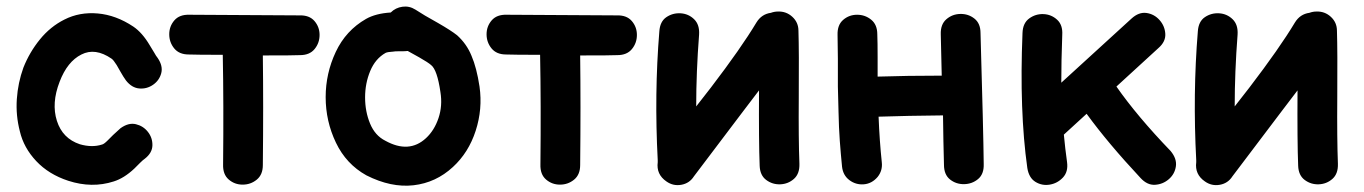

<svg xmlns="http://www.w3.org/2000/svg" viewBox="-20 -575 4254 599"><path d="M335 -9Q367 -19 399 -49L417 -67Q426 -76 432 -80Q455 -98 455.5 -121.5Q456 -145 441.5 -163.5Q427 -182 404 -187.5Q381 -193 356 -175Q347 -167 333 -154L316 -137Q304 -125 298 -124Q267 -114 229 -125Q175 -143 157.5 -198Q140 -253 166 -320Q190 -383 234 -405Q277 -427 328 -392Q334 -388 344 -372L356 -351Q365 -335 373 -324Q391 -301 414.5 -299Q438 -297 457.5 -310.5Q477 -324 483 -346.5Q489 -369 472 -394Q467 -400 461 -411L447 -434Q424 -473 396 -492Q342 -528 285 -533Q228 -538 181 -514Q137 -492 104.5 -452Q72 -412 53 -364Q36 -317 32.5 -266Q29 -215 42 -165Q54 -114 93 -72.5Q132 -31 193 -11Q267 13 335 -9Z M800 -60Q802 -248 800 -402Q899 -402 916 -403Q946 -403 961.5 -422Q977 -441 977 -466Q977 -491 961 -509.5Q945 -528 914 -527Q859 -527 571 -529Q540 -530 524 -511.5Q508 -493 508 -468Q508 -443 523.5 -424Q539 -405 569 -405Q595 -404 675 -404Q678 -251 676 -62Q675 -31 693.5 -15Q712 1 737 1Q762 1 781 -14.5Q800 -30 800 -60Z M1123 -28Q1200 11 1270 3Q1340 -5 1393 -54Q1442 -99 1464 -167Q1486 -235 1476 -305Q1467 -364 1451 -401Q1436 -438 1406 -465Q1387 -480 1347 -503Q1300 -529 1276 -545Q1257 -557 1235.5 -554Q1214 -551 1199 -536Q1152 -533 1122 -516Q1059 -480 1027.5 -413Q996 -346 996 -272Q996 -197 1028 -130Q1060 -63 1123 -28ZM1182 -136Q1150 -152 1134.5 -189.5Q1119 -227 1119 -271Q1119 -315 1135 -353.5Q1151 -392 1183 -410Q1189 -413 1207 -414Q1212 -415 1222 -415H1233Q1244 -415 1252 -416L1288 -396Q1316 -380 1325 -372Q1344 -357 1354 -288Q1361 -245 1348 -206.5Q1335 -168 1309 -144Q1256 -95 1182 -136Z M1790 -60Q1792 -248 1790 -402Q1889 -402 1906 -403Q1936 -403 1951.5 -422Q1967 -441 1967 -466Q1967 -491 1951 -509.5Q1935 -528 1904 -527Q1849 -527 1561 -529Q1530 -530 1514 -511.5Q1498 -493 1498 -468Q1498 -443 1513.5 -424Q1529 -405 1559 -405Q1585 -404 1665 -404Q1668 -251 1666 -62Q1665 -31 1683.5 -15Q1702 1 1727 1Q1752 1 1771 -14.5Q1790 -30 1790 -60Z M2059 -9Q2080 6 2105.5 1.5Q2131 -3 2145 -25Q2156 -40 2297 -226L2348 -293Q2347 -133 2350 -58Q2351 -28 2370.5 -13.5Q2390 1 2414.5 0Q2439 -1 2457 -17Q2475 -33 2474 -64Q2471 -141 2472 -272Q2473 -415 2471 -479Q2471 -505 2452 -522.5Q2433 -540 2407 -539Q2396 -539 2385 -535Q2356 -531 2340 -505Q2292 -425 2198 -302L2152 -243Q2152 -350 2161 -467Q2163 -498 2145.5 -515Q2128 -532 2103.5 -533.5Q2079 -535 2059 -521.5Q2039 -508 2037 -477Q2021 -283 2032 -75V-69Q2027 -31 2059 -9Z M2718 -23Q2734 -43 2731 -69Q2724 -135 2721 -211Q2812 -214 2922 -215Q2923 -131 2925 -61Q2925 -30 2944 -15Q2963 0 2988 -0.5Q3013 -1 3031.5 -16.5Q3050 -32 3049 -63Q3048 -163 3039 -472Q3039 -502 3020 -517Q3001 -532 2976 -531.5Q2951 -531 2932.5 -515Q2914 -499 2915 -468L2918 -339Q2810 -339 2718 -336V-396Q2718 -443 2717 -468Q2717 -498 2698 -513.5Q2679 -529 2654 -529Q2629 -529 2610.5 -513Q2592 -497 2593 -466Q2593 -450 2594 -391Q2594 -332 2594 -305L2596 -227Q2597 -176 2600 -135.5Q2603 -95 2607 -55Q2610 -28 2630 -13Q2650 2 2675 0Q2700 -2 2718 -23Z M3538 -20Q3559 3 3583.5 1.5Q3608 0 3626.5 -16Q3645 -32 3648.5 -56Q3652 -80 3632 -104Q3528 -212 3463 -305L3594 -425Q3617 -445 3615.5 -469.5Q3614 -494 3597.5 -512.5Q3581 -531 3557 -534.5Q3533 -538 3510 -517L3291 -317Q3291 -385 3294 -466Q3296 -497 3278 -513.5Q3260 -530 3235.5 -531Q3211 -532 3191 -517.5Q3171 -503 3170 -472Q3160 -229 3185 -51Q3190 -20 3210.5 -7.5Q3231 5 3255 1Q3279 -3 3296 -21Q3313 -39 3309 -69Q3303 -112 3299 -155L3370 -220Q3437 -128 3538 -20Z M3739 -9Q3760 6 3785.5 1.5Q3811 -3 3825 -25Q3836 -40 3977 -226L4028 -293Q4027 -133 4030 -58Q4031 -28 4050.5 -13.5Q4070 1 4094.5 0Q4119 -1 4137 -17Q4155 -33 4154 -64Q4151 -141 4152 -272Q4153 -415 4151 -479Q4151 -505 4132 -522.5Q4113 -540 4087 -539Q4076 -539 4065 -535Q4036 -531 4020 -505Q3972 -425 3878 -302L3832 -243Q3832 -350 3841 -467Q3843 -498 3825.5 -515Q3808 -532 3783.5 -533.5Q3759 -535 3739 -521.5Q3719 -508 3717 -477Q3701 -283 3712 -75V-69Q3707 -31 3739 -9Z"/></svg>

Font: Balsamiq Sans
Style: Bold
Weight: 700
Designer: Michael Angeles
Foundry: Balsamiq SRL
Version: Version 1.020; ttfautohint (v1.8.4.7-5d5b);gftools[0.9.26]